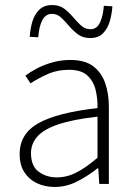

<svg xmlns="http://www.w3.org/2000/svg" viewBox="-20 -730 531 762"><path d="M197 12Q159 12 127.5 -2.5Q96 -17 77 -46Q58 -75 58 -119Q58 -199 132.5 -241Q207 -283 367 -301Q368 -338 359.5 -373Q351 -408 326.5 -430.5Q302 -453 254 -453Q206 -453 166 -434.5Q126 -416 101 -399L81 -430Q98 -443 125 -457.5Q152 -472 186.5 -482Q221 -492 260 -492Q317 -492 350 -467Q383 -442 397.5 -400Q412 -358 412 -307V0H374L370 -62H367Q331 -33 287.5 -10.5Q244 12 197 12ZM205 -26Q246 -26 284.5 -46Q323 -66 367 -104V-267Q269 -256 211.5 -236.5Q154 -217 128.5 -188.5Q103 -160 103 -122Q103 -71 133.5 -48.5Q164 -26 205 -26ZM338 -579Q309 -579 289.5 -593.5Q270 -608 254 -627Q238 -646 222.5 -660.5Q207 -675 186 -675Q160 -675 147 -648Q134 -621 132 -582L98 -584Q100 -616 108.5 -644.5Q117 -673 136 -691.5Q155 -710 187 -710Q216 -710 235 -695.5Q254 -681 270 -662Q286 -643 302 -628.5Q318 -614 339 -614Q365 -614 377.5 -642Q390 -670 392 -707L426 -705Q424 -674 415.5 -645Q407 -616 388.5 -597.5Q370 -579 338 -579Z"/></svg>

Font: Mada Light
Style: Regular
Weight: 300
Designer: Khaled Hosny
Version: Version 1.5